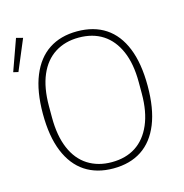

<svg xmlns="http://www.w3.org/2000/svg" viewBox="-135 -861 935 977"><g transform="rotate(-15 332.5 -373.0)"><path d="M344 12Q257 12 195.5 -28.5Q134 -69 101 -149.5Q68 -230 68 -349Q68 -468 101 -548.5Q134 -629 195.5 -669.5Q257 -710 344 -710Q432 -710 493.5 -669.5Q555 -629 587.5 -548.5Q620 -468 620 -349Q620 -230 587.5 -149.5Q555 -69 493.5 -28.5Q432 12 344 12ZM344 -21Q418 -21 470.5 -55Q523 -89 552 -156Q581 -223 581 -319V-379Q581 -476 552 -542.5Q523 -609 470.5 -643Q418 -677 344 -677Q272 -677 218.5 -643Q165 -609 136.5 -542.5Q108 -476 108 -379V-319Q108 -223 136.5 -156Q165 -89 218.5 -55Q272 -21 344 -21ZM71 -749 3 -587 -23 -593 36 -758Z"/></g></svg>

Font: IBM Plex Sans ExtraLight
Style: Regular
Weight: 250
Designer: Mike Abbink, Paul van der Laan, Pieter van Rosmalen
Foundry: Bold Monday
Version: Version 3.201